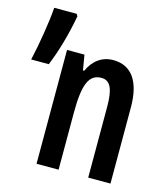

<svg xmlns="http://www.w3.org/2000/svg" viewBox="-107 -799 773 883"><g transform="rotate(15 279.0 -357.0)"><path d="M149 -714H42C37 -645 19 -534 1 -457H85C115 -531 138 -612 155 -703ZM367 -552C315 -552 274 -523 250 -470H244L232 -542H149V0H254V-271C254 -406 276 -459 336 -459C380 -459 395 -417 395 -337V0H501V-363C501 -488 453 -552 367 -552Z"/></g></svg>

Font: Noto Sans Display Condensed Medium
Style: Regular
Weight: 500
Width: 3
Designer: Monotype Design Team
Foundry: Monotype Imaging Inc.
Version: Version 1.900